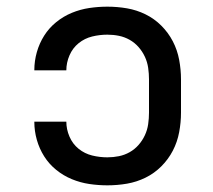

<svg xmlns="http://www.w3.org/2000/svg" viewBox="-20 -548 640 576"><path d="M302 8Q275 8 248 4Q221 0 195.5 -10.5Q170 -21 148.5 -38.5Q127 -56 112.5 -79Q98 -102 90.5 -128.5Q83 -155 83 -182Q83 -183 83 -183Q83 -183 83 -183H179Q179 -183 179 -183Q179 -183 179 -183Q179 -160 188.5 -138Q198 -116 216 -101.5Q234 -87 256.5 -81.5Q279 -76 302 -76Q320 -76 337 -79.5Q354 -83 369 -91.5Q384 -100 395.5 -113Q407 -126 414.5 -142Q422 -158 424.5 -175.5Q427 -193 427 -210V-310Q427 -327 424.5 -344.5Q422 -362 414.5 -378Q407 -394 395.5 -407Q384 -420 369 -428.5Q354 -437 337 -440.5Q320 -444 302 -444Q279 -444 256.5 -438.5Q234 -433 216 -418.5Q198 -404 188.5 -382Q179 -360 179 -337Q179 -337 179 -337Q179 -337 179 -337H83Q83 -337 83 -337Q83 -337 83 -338Q83 -365 90.5 -391.5Q98 -418 112.5 -441Q127 -464 148.5 -481.5Q170 -499 195.5 -509.5Q221 -520 248 -524Q275 -528 302 -528Q332 -528 361 -523Q390 -518 416.5 -505Q443 -492 464 -471Q485 -450 498.5 -424Q512 -398 517.5 -368.5Q523 -339 523 -310V-210Q523 -181 517.5 -151.5Q512 -122 498.5 -96Q485 -70 464 -49Q443 -28 416.5 -15Q390 -2 361 3Q332 8 302 8Z"/></svg>

Font: Iosevka Custom Medium Extended
Style: Regular
Weight: 500
Width: 7
Monospace: yes
Designer: Belleve Invis
Foundry: Belleve Invis
Version: Version 11.2.4; ttfautohint (v1.8.4)